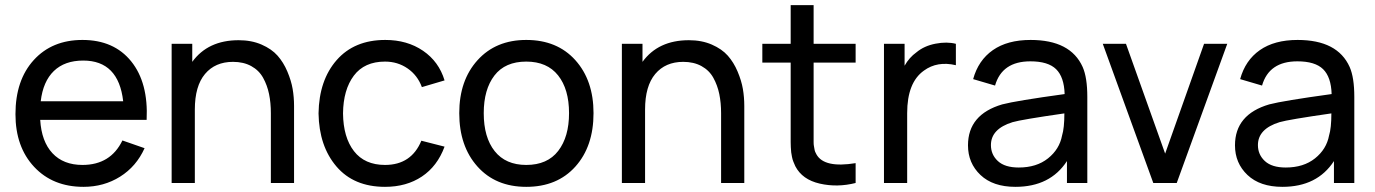

<svg xmlns="http://www.w3.org/2000/svg" viewBox="-20 -710 5335 745"><path d="M136 -245Q141 -161 183.5 -115.5Q226 -70 300 -70Q409 -70 455 -165L541 -135Q509 -64 446 -24.5Q383 15 304 15Q185 15 112.5 -62.5Q40 -140 40 -267Q40 -399 111 -477Q182 -555 300 -555Q422 -555 489 -472Q556 -389 549 -245ZM303 -475Q231 -475 189 -434.5Q147 -394 138 -317H458Q440 -475 303 -475Z M906 -554Q956 -554 995 -537Q1034 -520 1057 -494Q1080 -468 1095 -432.5Q1110 -397 1115.5 -365Q1121 -333 1121 -299V0H1031V-271Q1031 -311 1024 -345Q1017 -379 1001 -408Q985 -437 955 -453.5Q925 -470 884 -470Q815 -470 775.5 -423Q736 -376 736 -285V0H646V-540H726V-470Q787 -554 906 -554Z M1474 15Q1353 15 1285.5 -64Q1218 -143 1216 -270Q1218 -399 1286.5 -477Q1355 -555 1475 -555Q1560 -555 1621.5 -513Q1683 -471 1705 -398L1617 -372Q1600 -418 1561.5 -444.5Q1523 -471 1474 -471Q1394 -471 1353 -416.5Q1312 -362 1311 -270Q1312 -177 1353.5 -123.5Q1395 -70 1474 -70Q1576 -70 1615 -164L1705 -141Q1677 -65 1617 -25Q1557 15 1474 15Z M2022 15Q1903 15 1832.5 -64Q1762 -143 1762 -271Q1762 -398 1833 -476.5Q1904 -555 2022 -555Q2142 -555 2212.5 -476.5Q2283 -398 2283 -271Q2283 -142 2212.5 -63.5Q2142 15 2022 15ZM2022 -70Q2104 -70 2146 -124.5Q2188 -179 2188 -271Q2188 -364 2145.5 -417.5Q2103 -471 2022 -471Q1940 -471 1898.5 -417Q1857 -363 1857 -271Q1857 -177 1899.5 -123.5Q1942 -70 2022 -70Z M2653 -554Q2703 -554 2742 -537Q2781 -520 2804 -494Q2827 -468 2842 -432.5Q2857 -397 2862.5 -365Q2868 -333 2868 -299V0H2778V-271Q2778 -311 2771 -345Q2764 -379 2748 -408Q2732 -437 2702 -453.5Q2672 -470 2631 -470Q2562 -470 2522.5 -423Q2483 -376 2483 -285V0H2393V-540H2473V-470Q2534 -554 2653 -554Z M3137 -467V-208Q3137 -203 3137 -190.5Q3137 -178 3137 -173.5Q3137 -169 3137 -159Q3137 -149 3138 -144.5Q3139 -140 3140 -133Q3141 -126 3143 -121Q3145 -116 3148 -111Q3178 -57 3300 -77V0Q3229 18 3161 2.5Q3093 -13 3066 -65Q3062 -74 3058.5 -82.5Q3055 -91 3053 -101.5Q3051 -112 3050 -119Q3049 -126 3048.5 -139.5Q3048 -153 3048 -158.5Q3048 -164 3048 -181.5Q3048 -199 3048 -204V-467H2938V-540H3048V-690H3137V-540H3300V-467Z M3536 -507Q3566 -532 3610 -540.5Q3654 -549 3689 -540V-457Q3617 -474 3565 -436Q3500 -390 3500 -271V0H3410V-540H3490V-455Q3508 -487 3536 -507Z M4181 -450Q4199 -409 4199 -334V0H4120V-85Q4055 15 3920 15Q3833 15 3784.5 -31Q3736 -77 3736 -146Q3736 -266 3869 -305Q3922 -319 4111 -345Q4109 -411 4078 -441.5Q4047 -472 3978 -472Q3868 -472 3841 -378L3756 -403Q3776 -476 3832.5 -515.5Q3889 -555 3979 -555Q4134 -555 4181 -450ZM3933 -60Q4002 -60 4046.5 -95.5Q4091 -131 4101 -184Q4110 -213 4110 -270Q3943 -246 3909 -236Q3825 -210 3825 -147Q3825 -110 3852 -85Q3879 -60 3933 -60Z M4455 0 4259 -540H4349L4501 -114L4652 -540H4742L4546 0Z M5217 -450Q5235 -409 5235 -334V0H5156V-85Q5091 15 4956 15Q4869 15 4820.5 -31Q4772 -77 4772 -146Q4772 -266 4905 -305Q4958 -319 5147 -345Q5145 -411 5114 -441.5Q5083 -472 5014 -472Q4904 -472 4877 -378L4792 -403Q4812 -476 4868.5 -515.5Q4925 -555 5015 -555Q5170 -555 5217 -450ZM4969 -60Q5038 -60 5082.5 -95.5Q5127 -131 5137 -184Q5146 -213 5146 -270Q4979 -246 4945 -236Q4861 -210 4861 -147Q4861 -110 4888 -85Q4915 -60 4969 -60Z"/></svg>

Font: Manrope Medium
Style: Medium
Weight: 500
Designer: Mikhail Sharanda
Foundry: Mikhail Sharanda
Version: Version 4.000;hotconv 1.0.109;makeotfexe 2.5.65596